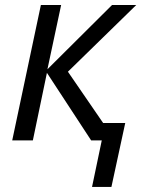

<svg xmlns="http://www.w3.org/2000/svg" viewBox="-20 -555 559 759"><path d="M343.8 184.1 382.3 0H340.3L165.5 -267.1L109.9 0H28.3L141.6 -535.2H221.7L167.5 -281.2L422.9 -535.2H518.6L248.5 -271.5L387.7 -68.8H475.1L420.4 184.1Z"/></svg>

Font: Open Sans
Style: Italic
Weight: 400
Italic angle: -12°
Designer: Monotype Design Team
Foundry: Monotype Imaging Inc.
Version: Version 3.000; ttfautohint (v1.8.4)